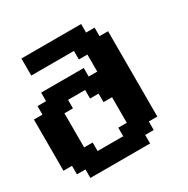

<svg xmlns="http://www.w3.org/2000/svg" viewBox="-192 -1047 1195 1218"><g transform="rotate(-30 406.0 -437.5)"><path d="M125 0H562.5V-62.5H625V-125H687.5V-750H625V-812.5H562.5V-875H125V-750H437.5V-687.5H500V-562.5H437.5V-625H125V-562.5H62.5V-500H0V-125H62.5V-62.5H125ZM437.5 -125H250V-187.5H187.5V-437.5H250V-500H375V-437.5H437.5V-375H500V-187.5H437.5Z"/></g></svg>

Font: Faithful 32x
Style: Semibold
Weight: 400
Foundry: Faithful Resource Pack
Version: Version 1.0; January 27, 2023